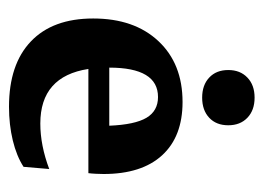

<svg xmlns="http://www.w3.org/2000/svg" viewBox="-100 -483 591 431"><g transform="rotate(90 195.5 -267.5)"><path d="M219.7 7.8Q124.5 7.8 73 -41.3Q21.5 -90.3 21.5 -181.2Q21.5 -273.4 72.3 -327.6Q123 -381.8 209 -381.8Q286.6 -381.8 328.6 -335.9Q370.6 -290 370.6 -204.6Q370.6 -197.3 370.1 -187.3Q369.6 -177.2 368.7 -170.4H134.8Q151.4 -62.5 257.3 -62.5Q306.2 -62.5 359.4 -82.5L354.5 -24.9Q330.6 -9.3 295.2 -0.7Q259.8 7.8 219.7 7.8ZM197.8 -326.7Q131.8 -326.7 131.8 -217.3H262.2Q259.8 -274.9 244.4 -300.8Q229 -326.7 197.8 -326.7ZM199.2 -425.8Q170.9 -425.8 154.1 -441.7Q137.2 -457.5 137.2 -484.4Q137.2 -511.2 154.1 -527.3Q170.9 -543.5 199.2 -543.5Q227.5 -543.5 244.4 -527.3Q261.2 -511.2 261.2 -484.4Q261.2 -457.5 244.4 -441.7Q227.5 -425.8 199.2 -425.8Z"/></g></svg>

Font: Markazi Text SemiBold
Style: Regular
Weight: 600
Designer: Borna Izadpanah (Arabic designer), Fiona Ross (Arabic design director) and Florian Runge (Latin designer)
Foundry: Borna Izadpanah and Florian Runge
Version: Version 1.001; ttfautohint (v1.8.3)